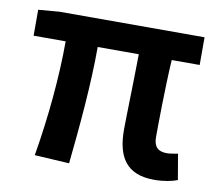

<svg xmlns="http://www.w3.org/2000/svg" viewBox="-62 -565 738 649"><g transform="rotate(10 306.5 -240.0)"><path d="M505 12C539 12 567 6 585 -1L570 -89C554 -86 541 -84 532 -84C503 -84 487 -97 487 -131C487 -164 488 -300 494 -397H590V-492H92L20 -486V-397H130C130 -278 117 -135 94 0L213 7C227 -126 240 -271 240 -397H381C380 -304 376 -175 376 -137C376 -44 410 12 505 12Z"/></g></svg>

Font: Source Sans Pro Semibold
Style: Regular
Weight: 600
Designer: Paul D. Hunt
Foundry: Adobe Systems Incorporated
Version: Version 3.006;hotconv 1.0.111;makeotfexe 2.5.65597